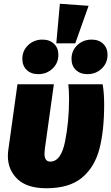

<svg xmlns="http://www.w3.org/2000/svg" viewBox="-20 -983 593 1023"><path d="M535 -426Q535 -286 509.5 -189Q484 -92 416.5 -36Q349 20 227 20Q124 20 73 -29Q22 -78 22 -151Q22 -172 24 -182L73 -534H267L219 -190Q217 -174 217 -164Q217 -122 248 -122Q305 -122 326.5 -228.5Q348 -335 348 -456Q348 -499 344 -534H527Q535 -486 535 -426ZM299 -963 452 -952 381 -752H280ZM291 -691Q291 -647 260 -617.5Q229 -588 184 -588Q145 -588 122 -610.5Q99 -633 99 -669Q99 -713 130 -742.5Q161 -772 206 -772Q245 -772 268 -749.5Q291 -727 291 -691ZM553 -691Q553 -647 522 -617.5Q491 -588 446 -588Q407 -588 384 -610.5Q361 -633 361 -669Q361 -713 392 -742.5Q423 -772 468 -772Q507 -772 530 -749.5Q553 -727 553 -691Z"/></svg>

Font: Fira Sans Black
Style: Italic
Weight: 900
Italic angle: -8°
Designer: Carrois Corporate & Edenspiekermann AG
Foundry: Carrois Corporate GbR & Edenspiekermann AG
Version: Version 4.203